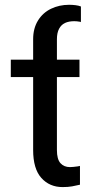

<svg xmlns="http://www.w3.org/2000/svg" viewBox="-20 -759 375 789"><path d="M116.2 -527.3V-597.7Q116.2 -642.6 136.2 -674.8Q156.2 -707 189.9 -723.1Q223.6 -739.3 263.7 -739.3Q276.4 -739.3 289.6 -737.8Q302.7 -736.3 312.5 -732.4V-668Q311.5 -668.9 310.1 -669.4Q308.6 -669.9 306.6 -669.9Q301.8 -670.9 295.9 -671.4Q290 -671.9 285.2 -671.9Q262.7 -671.9 247.1 -664.6Q231.4 -657.2 222.7 -640.6Q213.9 -624 213.9 -597.7V-527.3ZM306.6 -442.4H24.4V-513.7H306.6ZM213.9 -543V-142.6Q213.9 -104.5 228.5 -88.4Q243.2 -72.3 267.6 -72.3Q273.4 -72.3 282.2 -73.2Q291 -74.2 298.8 -75.2Q306.6 -77.1 308.6 -77.1V0Q293 3.9 276.4 6.8Q259.8 9.8 237.3 9.8Q183.6 9.8 149.9 -27.8Q116.2 -65.4 116.2 -142.6V-543Z"/></svg>

Font: Pretendard GOV Variable
Style: Regular
Weight: 400
Designer: Base glyphs from Inter by Rasmus Andersson; Hangul glyphs from Noto Sans CJK(Source Han Sans) by Jang Soo-young and Kang
Foundry: Kil Hyung-jin
Version: Version 1.307;Glyphs 3.2 (3192)